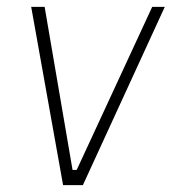

<svg xmlns="http://www.w3.org/2000/svg" viewBox="-20 -537 498 557"><path d="M163 0 70.5 -517H109.5L190.5 -44H202.5L421.5 -517H458L220.5 0Z"/></svg>

Font: Public Sans Thin Thin
Style: Italic
Weight: 250
Italic angle: -8°
Version: Version 2.001